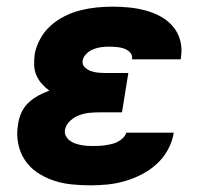

<svg xmlns="http://www.w3.org/2000/svg" viewBox="-20 -548 640 576"><path d="M251 8Q222 8 193.5 5Q165 2 139 -7Q113 -16 91 -31Q69 -46 54.5 -68Q40 -90 34.5 -117.5Q29 -145 34 -174Q36 -191 43.5 -208.5Q51 -226 64.5 -239Q78 -252 94.5 -261Q111 -270 128 -276Q116 -285 106 -296Q96 -307 89.5 -321.5Q83 -336 82.5 -352Q82 -368 84 -385Q88 -408 100.5 -431Q113 -454 132 -471Q151 -488 174 -499.5Q197 -511 221 -517Q245 -523 269 -525.5Q293 -528 317 -528Q343 -528 368 -525.5Q393 -523 417 -516.5Q441 -510 462 -498.5Q483 -487 498.5 -469Q514 -451 520.5 -427Q527 -403 523 -377L522 -370H376V-371Q378 -383 370 -391Q362 -399 351.5 -402.5Q341 -406 329.5 -407Q318 -408 307 -408Q295 -408 283.5 -406.5Q272 -405 260.5 -400.5Q249 -396 239.5 -387Q230 -378 228 -366Q226 -354 234.5 -346Q243 -338 253.5 -334.5Q264 -331 275 -330Q286 -329 298 -329H365L346 -211H279Q264 -211 248.5 -209.5Q233 -208 218 -202.5Q203 -197 190.5 -185.5Q178 -174 175 -159Q173 -149 177.5 -140.5Q182 -132 189 -126.5Q196 -121 204.5 -118Q213 -115 222.5 -113Q232 -111 241.5 -110.5Q251 -110 261 -110Q270 -110 279 -110.5Q288 -111 297.5 -112.5Q307 -114 315.5 -116Q324 -118 333 -122.5Q342 -127 349 -134Q356 -141 359 -150H502L501 -149Q497 -123 483.5 -98.5Q470 -74 449.5 -55.5Q429 -37 404.5 -24.5Q380 -12 354 -4.5Q328 3 302 5.5Q276 8 251 8Z"/></svg>

Font: Iosevka Heavy Extended Oblique
Style: Regular
Weight: 900
Width: 7
Italic angle: -9°
Monospace: yes
Designer: Belleve Invis
Foundry: Belleve Invis
Version: Version 32.5.0; ttfautohint (v1.8.4)